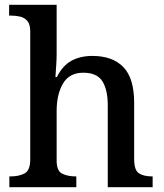

<svg xmlns="http://www.w3.org/2000/svg" viewBox="-20 -780 684 800"><path d="M19 0V-45H25Q59 -45 82.5 -57.5Q106 -70 106 -116V-649Q106 -678 94.5 -692Q83 -706 65 -710.5Q47 -715 27 -715H18V-760H216V-555Q216 -535 214.5 -512.5Q213 -490 212 -474.5Q211 -459 211 -459H217Q241 -507 278 -527Q315 -547 365 -547Q449 -547 494 -500.5Q539 -454 539 -352V-117Q539 -70 559.5 -57.5Q580 -45 613 -45H616V0H429V-341Q429 -406 406.5 -441.5Q384 -477 327 -477Q269 -477 242.5 -432Q216 -387 216 -317V-111Q216 -68 239 -56.5Q262 -45 295 -45H298V0Z"/></svg>

Font: Noto Serif NP Hmong Medium
Style: Regular
Weight: 500
Designer: Dalton Maag Ltd
Foundry: Dalton Maag Ltd
Version: Version 1.001; ttfautohint (v1.8.4.7-5d5b)